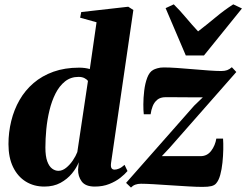

<svg xmlns="http://www.w3.org/2000/svg" viewBox="-20 -848 1134 884"><path d="M491.5 -99Q489 -81.5 493.2 -74.2Q497.5 -67 507.5 -67Q517 -67 528.2 -71.8Q539.5 -76.5 553.5 -89L567 -60.5Q555 -46 533.8 -29.2Q512.5 -12.5 483 -0.8Q453.5 11 416.5 11Q373.5 11 356.2 -12.5Q339 -36 339.5 -67L342.5 -101Q332.5 -75 311.2 -49.2Q290 -23.5 258.5 -6.2Q227 11 184 11Q136 11 98.8 -12Q61.5 -35 40.2 -78.8Q19 -122.5 19 -184.5Q19 -239 31.8 -291Q44.5 -343 70 -387.5Q95.5 -432 134.5 -465.5Q173.5 -499 226 -517.8Q278.5 -536.5 344.5 -536.5Q358 -536.5 371 -534.8Q384 -533 393.5 -530L424.5 -745.5L349 -766.5L354 -792.5L570.5 -817L594 -802ZM385 -475.5Q380 -482.5 369 -488.2Q358 -494 341.5 -494Q305.5 -494 279.2 -473Q253 -452 235.5 -417.2Q218 -382.5 207.8 -340Q197.5 -297.5 193.2 -252.8Q189 -208 189 -169Q189 -129 197.5 -105.5Q206 -82 219.8 -71.8Q233.5 -61.5 249 -61.5Q267 -61.5 284.2 -75.2Q301.5 -89 315.2 -109.2Q329 -129.5 336 -148ZM914 -400Q900 -400 883 -400Q866 -400 847.5 -400Q829 -400 810.5 -400.2Q792 -400.5 774.5 -400.5Q757 -400.5 742 -400.5Q718.5 -400.5 704.2 -388.8Q690 -377 683 -359.2Q676 -341.5 673.5 -322H642Q640 -337.5 640 -367.2Q640 -397 644 -430.5Q648 -464 658 -490.5Q668 -517 686 -526.5Q691 -529.5 704 -533.5Q717 -537.5 734 -537.5Q760.5 -537.5 796.2 -535Q832 -532.5 869.8 -529.2Q907.5 -526 941.5 -523.5Q975.5 -521 998 -521Q1015 -521 1025.8 -525Q1036.5 -529 1047.5 -538.5L1068 -516.5L761.5 -168L725 -129Q743.5 -129 764.8 -129Q786 -129 809 -129Q832 -129 855.8 -129Q879.5 -129 903 -129Q934 -129 952.5 -153.8Q971 -178.5 976 -210H1007Q1008.5 -189.5 1008 -160Q1007.5 -130.5 1004.2 -99.2Q1001 -68 994 -42.5Q987 -17 975 -3.5Q968 5 953.5 8.8Q939 12.5 912.5 12.5Q885.5 12.5 846.8 10.2Q808 8 766.5 5.2Q725 2.5 688.2 0.2Q651.5 -2 629 -2Q614.5 -2 603 2.2Q591.5 6.5 583 15.5L560.5 -6L874 -361.5ZM835.5 -592.5 742.5 -810.5 780 -828Q808 -800.5 836 -767Q864 -733.5 892 -703.5Q933.5 -735.5 972.8 -768.2Q1012 -801 1054 -828L1094 -809L919 -592.5Z"/></svg>

Font: Merriweather 96pt Black
Style: Italic
Weight: 900
Italic angle: -7.8°
Version: Version 2.101